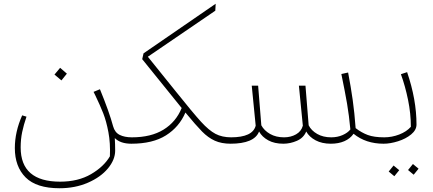

<svg xmlns="http://www.w3.org/2000/svg" viewBox="-20 -765 2306 1022"><path d="M679 0Q621 0 591 -30Q593 2 593 37Q593 85 554.5 131.5Q516 178 448 207.5Q380 237 297 237Q174 237 116.5 179.5Q59 122 59 23Q59 -63 98 -151L121 -144Q106 -100 98 -62Q90 -24 90 20Q90 202 300 202Q396 202 464.5 162Q533 122 565 67Q568 -3 557 -61.5Q546 -120 529.5 -162Q513 -204 487 -258L478 -276L512 -290Q562 -168 582 -93Q591 -60 617 -47Q643 -34 682 -34L699 -17ZM270 -368 300 -404 336 -373 307 -337Z M1228 -18 1208 0Q1159 0 1123.5 -16Q1088 -32 1055.5 -65Q1023 -98 967 -166Q934 -89 863.5 -44.5Q793 0 679 0L659 -17L682 -34Q784 -34 850.5 -75Q917 -116 947 -190L737 -450L744 -481L1128 -745L1126 -708L767 -463L916 -278Q1008 -163 1050 -117Q1092 -71 1127 -52.5Q1162 -34 1211 -34Z M2022 0Q1927 0 1862 -53Q1844 -27 1813 -13.5Q1782 0 1741 0Q1694 0 1660 -18Q1626 -36 1610 -65Q1596 -31 1560.5 -15.5Q1525 0 1488 0Q1441 0 1408 -18Q1375 -36 1359 -65Q1334 0 1206 0L1188 -16L1209 -34Q1325 -34 1341 -96L1320 -309H1354L1371 -98Q1386 -70 1417.5 -52Q1449 -34 1492 -34Q1528 -34 1556 -50Q1584 -66 1592 -96L1571 -309H1606L1623 -98Q1637 -70 1668.5 -52Q1700 -34 1743 -34Q1776 -34 1803.5 -46Q1831 -58 1845 -76Q1838 -151 1827.5 -212.5Q1817 -274 1797 -371L1833 -379Q1848 -300 1857.5 -232.5Q1867 -165 1873 -83Q1904 -59 1937.5 -46.5Q1971 -34 2026 -34L2042 -17Z M2002 -18 2025 -34Q2066 -34 2105 -49Q2144 -64 2167 -90Q2167 -160 2152 -233.5Q2137 -307 2114 -370L2147 -381Q2197 -235 2197 -102Q2197 -73 2168.5 -49.5Q2140 -26 2098.5 -13Q2057 0 2022 0ZM2152 140 2178 108 2208 133 2182 165ZM2049 148 2075 116 2105 141 2079 173Z"/></svg>

Font: FiraGO UltraLight
Style: Italic
Weight: 200
Italic angle: -8°
Designer: bBox Type GmbH
Foundry: bBox Type GmbH
Version: Version 1.001